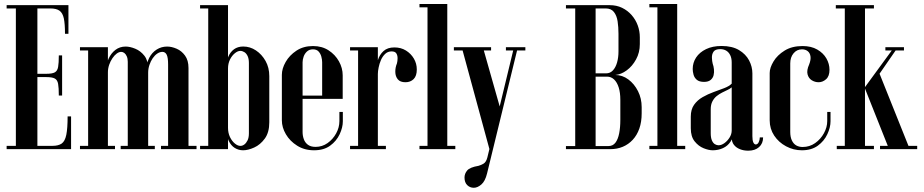

<svg xmlns="http://www.w3.org/2000/svg" viewBox="-20 -724 4483 932"><path d="M12.2 0V-16H57V-683H12.2V-699H312.2V-560H295.5Q295.5 -608 289.9 -634.5Q284.2 -661 269 -672Q253.8 -683 224.5 -683H161.5V-365.8H204.2Q233.5 -365.8 246.1 -372.8Q258.8 -379.8 262.1 -399Q265.5 -418.2 265.5 -455.2H281.5V-260.2H265.5Q265.5 -298 262.1 -316.9Q258.8 -335.8 246.1 -342.8Q233.5 -349.8 204.2 -349.8H161.5V-16H234.2Q263.5 -16 279.5 -27.2Q295.5 -38.5 301.9 -69.8Q308.2 -101 308.2 -159H325V0Z M495.2 0V-381.8Q495.2 -412.8 507.1 -439.1Q519 -465.5 540.2 -481.8Q561.5 -498 590 -498Q611 -498 636.6 -487.5Q662.2 -477 680.8 -453.5Q699.2 -430 699.2 -391.2V0H600.2V-424Q600.2 -439.5 595.5 -450.4Q590.8 -461.2 583.5 -466.8Q576.2 -472.2 568.2 -472.2Q557.8 -472.2 546.6 -464Q535.5 -455.8 525.8 -441.5Q516 -427.2 509.9 -409.4Q503.8 -391.5 503.8 -373V0ZM407.8 0V-495H503.8V0ZM503.8 0V-16H538.2V0ZM368.2 0V-16H407.8V0ZM368.2 -479V-495H407.8V-479ZM699.2 0V-16H731.5V0ZM565.8 0V-16H600.2V0ZM690.8 0V-382.2Q690.8 -417 704.2 -443.1Q717.8 -469.2 740.6 -483.6Q763.5 -498 791.2 -498Q813 -498 837.2 -487.6Q861.5 -477.2 878.2 -454.2Q895 -431.2 895 -393.8V0H796V-411.5Q796 -444.8 789.1 -458.5Q782.2 -472.2 768.2 -472.2Q755.8 -472.2 743.4 -463.9Q731 -455.5 721.2 -441.2Q711.5 -427 705.4 -408.8Q699.2 -390.5 699.2 -371.2V0ZM761.5 0V-16H796V0ZM895 0V-16H934V0Z M990.8 0V-699H1086.8V0ZM951.2 -683V-699H990.8V-683ZM951.2 0V-16H990.8V0ZM1079 -98V-396.2Q1079 -425.8 1088.2 -448.5Q1097.5 -471.2 1115.9 -484.8Q1134.2 -498.2 1160.8 -498.2Q1193.8 -498.2 1222.4 -479.2Q1251 -460.2 1269.1 -428Q1287.2 -395.8 1287.2 -354.5V-130.5Q1287.2 -81.2 1265.5 -51.4Q1243.8 -21.5 1214 -8Q1184.2 5.5 1160 5.5Q1137.8 5.5 1119.4 -6Q1101 -17.5 1090 -40.8Q1079 -64 1079 -98ZM1086.8 -391.5V-103.5Q1086.8 -79 1096.2 -59Q1105.8 -39 1119.9 -27.4Q1134 -15.8 1146.8 -15.8Q1156.8 -15.8 1166 -22.6Q1175.2 -29.5 1181.8 -42.9Q1188.2 -56.2 1188.2 -76.8V-418Q1188.2 -438.8 1182 -451.9Q1175.8 -465 1166 -471Q1156.2 -477 1146.5 -477Q1134 -477 1119.9 -465.5Q1105.8 -454 1096.2 -434.8Q1086.8 -415.5 1086.8 -391.5Z M1348.2 -360.5Q1348.2 -391.2 1366.8 -423.5Q1385.2 -455.8 1419 -478.1Q1452.8 -500.5 1499.2 -500.5Q1543 -500.5 1575.1 -479.6Q1607.2 -458.8 1625.4 -426.1Q1643.5 -393.5 1643.5 -358.2V-244H1543.8V-421.8Q1543.8 -434.2 1539.9 -448.9Q1536 -463.5 1526.5 -474Q1517 -484.5 1499.2 -484.5Q1481.5 -484.5 1470.1 -474Q1458.8 -463.5 1453.8 -448.9Q1448.8 -434.2 1448.8 -421.8V-83.2Q1448.8 -65 1454.8 -48.2Q1460.8 -31.5 1474.8 -21.2Q1488.8 -11 1511.8 -11Q1544 -11 1570.1 -29.5Q1596.2 -48 1611.9 -76.8Q1627.5 -105.5 1627.5 -136.2V-180.8H1644.2V-135.2Q1644.2 -105.5 1628.8 -72.4Q1613.2 -39.2 1582.6 -16.9Q1552 5.5 1504.5 5.5Q1457.8 5.5 1422.5 -16.8Q1387.2 -39 1367.8 -72.2Q1348.2 -105.5 1348.2 -140ZM1390.2 -244V-260H1638.5V-244Z M1805.8 -240.5V-373.2Q1805.8 -403.8 1814 -431.1Q1822.2 -458.5 1841.6 -476.1Q1861 -493.8 1894.5 -493.8Q1926.2 -493.8 1950.5 -478.8Q1974.8 -463.8 1989 -439.6Q2003.2 -415.5 2003.2 -386.8Q2003.2 -355.2 1987.8 -340Q1972.2 -324.8 1948.2 -324.8Q1922.5 -324.8 1910.9 -339.1Q1899.2 -353.5 1898.9 -374.9Q1898.5 -396.2 1906.8 -416.2Q1909.8 -427.2 1909.9 -441Q1910 -454.8 1904 -464.6Q1898 -474.5 1880.8 -474.5Q1862.5 -474.5 1849.8 -462.5Q1837 -450.5 1829.2 -432.6Q1821.5 -414.8 1817.9 -396.2Q1814.2 -377.8 1814.2 -365V-240.5ZM1718.2 0V-495H1814.2V0ZM1814.2 0V-16H1853.2V0ZM1679.2 0V-16H1718.2V0ZM1679.2 -479V-495H1718.2V-479Z M2055.2 0V-704.5H2151.2V0ZM2151.2 0V-16H2190.2V0ZM2016.2 0V-16H2055.2V0ZM2016.2 -688.5V-704.5H2055.2V-688.5Z M2411 -188.2 2363.2 0H2355.8L2221.2 -495H2324ZM2344.2 118.2Q2335.2 155.5 2316.6 171.5Q2298 187.5 2279.8 187.5Q2261.2 187.5 2248 174.6Q2234.8 161.8 2234.8 137.8Q2234.8 119 2247.8 103.5Q2260.8 88 2302.5 81Q2313 78.2 2326.4 70.9Q2339.8 63.5 2345.8 40L2475 -495H2493.8ZM2230.5 -479H2183.2V-495H2222.2ZM2363.8 -479H2323.5L2323.2 -495H2363.8ZM2476.2 -479H2435.8V-495H2476.5ZM2530.2 -479H2487.5L2492 -495H2530.2Z M3085.8 -543.2V-510Q3085.8 -469 3067.6 -435.8Q3049.5 -402.5 3022.2 -382.5Q2995 -362.5 2966.5 -360Q3001 -360 3030.1 -338.4Q3059.2 -316.8 3077 -281.4Q3094.8 -246 3094.8 -204V-174.2Q3094.8 -132 3083.4 -99.8Q3072 -67.5 3051.2 -45.2Q3030.5 -23 3003 -11.5Q2975.5 0 2943.2 0H2772.2V-699H2939.2Q2973 -699 2999.6 -686.1Q3026.2 -673.2 3045.8 -651.1Q3065.2 -629 3075.5 -601.2Q3085.8 -573.5 3085.8 -543.2ZM2991.2 -142V-239.2Q2991.2 -274.8 2983.2 -299.8Q2975.2 -324.8 2960.8 -338.4Q2946.2 -352 2926.5 -352H2871.2V-15H2933.5Q2955 -15 2967.5 -31.5Q2980 -48 2985.6 -76.9Q2991.2 -105.8 2991.2 -142ZM2871.2 -368H2922.8Q2941.8 -368 2955.1 -382.2Q2968.5 -396.5 2975.4 -420.8Q2982.2 -445 2982.2 -474.2V-560.5Q2982.2 -592.5 2978 -620.4Q2973.8 -648.2 2960.2 -665.6Q2946.8 -683 2920.5 -683H2871.2ZM2727.2 -683V-699H2772.2V-683ZM2727.2 0V-15H2772.2V0Z M3171.2 0V-704.5H3267.2V0ZM3267.2 0V-16H3306.2V0ZM3132.2 0V-16H3171.2V0ZM3132.2 -688.5V-704.5H3171.2V-688.5Z M3342.5 -389.2Q3342.5 -376.8 3346.5 -361.8Q3350.5 -346.8 3362.5 -336.6Q3374.5 -326.5 3397.5 -326.5Q3418.2 -326.5 3429.4 -335.8Q3440.5 -345 3443.9 -358.8Q3447.2 -372.5 3445.6 -387.8Q3444 -403 3439.5 -415Q3436.5 -426.5 3435.8 -443.2Q3435 -460 3443.4 -472.8Q3451.8 -485.5 3476.2 -485.5Q3493 -485.5 3505.2 -478.1Q3517.5 -470.8 3524.6 -456.2Q3531.8 -441.8 3531.8 -420.5V-54.8Q3531.8 -35 3542.6 -21Q3553.5 -7 3571.9 0.2Q3590.2 7.5 3611.8 7.5Q3645 7.5 3664.6 -10Q3684.2 -27.5 3684.2 -57H3668.2Q3668.2 -44.8 3662.9 -33.8Q3657.5 -22.8 3648.8 -22.8Q3641.5 -22.8 3636.9 -32.4Q3632.2 -42 3632.2 -63.2V-368Q3632.2 -400.2 3616.2 -430.8Q3600.2 -461.2 3567.1 -481Q3534 -500.8 3482.8 -500.8Q3438.8 -500.8 3407.1 -485.4Q3375.5 -470 3359 -444.8Q3342.5 -419.5 3342.5 -389.2ZM3531.8 -318Q3519.2 -305.2 3495.2 -296.1Q3471.2 -287 3443.6 -277Q3416 -267 3390.6 -252.5Q3365.2 -238 3349.2 -215.4Q3333.2 -192.8 3333.2 -157.8V-101.5Q3333.2 -61 3351.9 -37.8Q3370.5 -14.5 3395.4 -4.5Q3420.2 5.5 3439.8 5.5Q3466.5 5.5 3489.2 -4.9Q3512 -15.2 3526 -36.2Q3540 -57.2 3540 -87L3549 -61.5V-318ZM3531.8 -300V-91Q3531.8 -72.2 3521.2 -55.9Q3510.8 -39.5 3496.2 -29.1Q3481.8 -18.8 3468.2 -18.8Q3459 -18.8 3450 -24.2Q3441 -29.8 3435.5 -42.9Q3430 -56 3430 -77.5V-194Q3430 -216 3438 -231.6Q3446 -247.2 3458.5 -257.4Q3471 -267.5 3485.2 -274.6Q3499.5 -281.8 3511.6 -287.5Q3523.8 -293.2 3531.8 -300Z M3716.2 -369.5Q3716.2 -395 3734.8 -425.8Q3753.2 -456.5 3788.8 -478.5Q3824.2 -500.5 3875.5 -500.5Q3917.8 -500.5 3947 -483.6Q3976.2 -466.8 3991.4 -440.5Q4006.5 -414.2 4006.5 -385Q4006.5 -354 3989.9 -339.4Q3973.2 -324.8 3953.8 -324.8Q3935.8 -324.8 3920.4 -334.4Q3905 -344 3900 -363.2Q3895 -382.5 3907.8 -411.2Q3916.8 -434.2 3914.2 -450.6Q3911.8 -467 3900.6 -475.8Q3889.5 -484.5 3873 -484.5Q3848 -484.5 3832 -465.2Q3816 -446 3816 -416.2V-83.5Q3816 -59 3823.8 -42.5Q3831.5 -26 3845 -18.2Q3858.5 -10.5 3876 -10.5Q3910 -10.5 3936.9 -29.5Q3963.8 -48.5 3979.6 -77.5Q3995.5 -106.5 3995.5 -136.2V-180.8H4011.5V-135.2Q4011.5 -105.5 3996 -72.4Q3980.5 -39.2 3949.9 -16.9Q3919.2 5.5 3872.5 5.5Q3831.8 5.5 3795.8 -13.8Q3759.8 -33 3738 -65.9Q3716.2 -98.8 3716.2 -140Z M4338.5 -495 4249.5 -366.2 4396.2 0H4295.8L4178.8 -294V0H4080.8V-699H4178.8V-301.2L4320.5 -495ZM4321.2 -479 4329 -495H4368V-479ZM4277.8 -479V-495H4322.2L4320.5 -479ZM4178.8 -683V-699H4222.2V-683ZM4037.2 -683V-699H4080.8V-683ZM4178 0V-16H4222.2V0ZM4041.8 0V-16H4081.5V0ZM4393.5 0 4380.5 -16H4432.2V0ZM4251.8 0V-16H4298L4299.8 0Z"/></svg>

Font: Emberly Black
Style: Regular
Weight: 900
Designer: Rajesh Rajput
Foundry: Rajesh Rajput
Version: Version 1.000